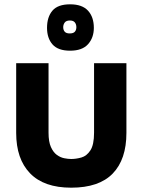

<svg xmlns="http://www.w3.org/2000/svg" viewBox="-20 -856 654 890"><path d="M310 14Q184 14 119.5 -52.5Q55 -119 55 -240V-563H205V-241Q205 -199 216 -174.5Q227 -150 243.5 -138Q260 -126 278 -122.5Q296 -119 310 -119Q333 -119 357.5 -126Q382 -133 399 -159Q416 -185 416 -241V-563H566V-240Q566 -117 502.5 -51.5Q439 14 310 14ZM305 -621Q249 -621 223.5 -650Q198 -679 198 -727Q198 -777 223 -806.5Q248 -836 305 -836Q361 -836 388 -806.5Q415 -777 415 -727Q415 -681 388 -651Q361 -621 305 -621ZM303 -701Q320 -701 327 -709Q334 -717 334 -730Q334 -743 327 -752Q320 -761 304 -761Q287 -761 280 -751.5Q273 -742 273 -730Q273 -717 280 -709Q287 -701 303 -701Z"/></svg>

Font: Darker Grotesque Black
Style: Regular
Weight: 900
Designer: Gabriel Lam
Foundry: TypeRant
Version: Version 1.000;gftools[0.9.28]